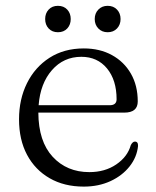

<svg xmlns="http://www.w3.org/2000/svg" viewBox="-20 -646 551 676"><path d="M465 -289Q465 -249.5 417.5 -249.5H115Q115.5 -148 165.5 -94Q215.5 -40 294.5 -40Q349.5 -40 389.2 -67Q429 -94 440.5 -135Q447 -147.5 455 -147.5Q466.5 -147.5 466 -132Q462 -92.5 436.2 -60Q410.5 -27.5 368.8 -8.2Q327 11 275 11Q206 11 154.8 -18.5Q103.5 -48 75.2 -101Q47 -154 47 -226Q47 -296.5 75 -353Q103 -409.5 154.2 -442.5Q205.5 -475.5 275 -475.5Q331.5 -475.5 374.2 -452Q417 -428.5 441 -386.5Q465 -344.5 465 -289ZM266.5 -446Q204 -446 163 -399.2Q122 -352.5 116 -275.5H366Q390.5 -275.5 390.5 -296.5Q390.5 -364 356.8 -405Q323 -446 266.5 -446ZM184 -532.5Q163.5 -532.5 151.2 -545.8Q139 -559 139 -579Q139 -599 151.2 -612.2Q163.5 -625.5 184 -625.5Q204.5 -625.5 216.8 -612.2Q229 -599 229 -579Q229 -559 216.8 -545.8Q204.5 -532.5 184 -532.5ZM359 -532.5Q339 -532.5 326.2 -545.8Q313.5 -559 313.5 -579Q313.5 -599 326.2 -612.2Q339 -625.5 359 -625.5Q379.5 -625.5 392 -612.2Q404.5 -599 404.5 -579Q404.5 -559 392 -545.8Q379.5 -532.5 359 -532.5Z"/></svg>

Font: Fraunces 9pt S000 Light
Style: Regular
Weight: 300
Version: Version 1.000; ttfautohint (v1.8.3)